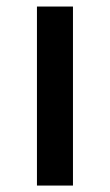

<svg xmlns="http://www.w3.org/2000/svg" viewBox="-20 -576 341 596"><path d="M94.7 0V-555.7H206.5V0Z"/></svg>

Font: HaufeMerriweatherSans
Style: Regular
Weight: 400
Designer: Eben Sorkin ( eben@eyebytes.com )
Foundry: Eben Sorkin
Version: Version 1.56